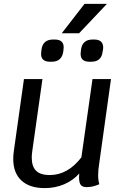

<svg xmlns="http://www.w3.org/2000/svg" viewBox="-20 -956 656 986"><path d="M490 -120Q484 -83 484 -57Q484 -31 490 -10Q457 5 425 5Q404 5 395 -6Q386 -17 386 -46Q386 -58 387 -65Q355 -29 309 -9.5Q263 10 210 10Q132 10 90 -29Q48 -68 48 -140Q48 -159 51 -180L103 -550H198L146 -182Q143 -163 143 -147Q143 -101 165.5 -79Q188 -57 235 -57Q328 -57 398 -148L455 -550H550ZM191 -679Q191 -687 192 -691L193 -701Q200 -753 252 -753H261Q307 -753 307 -713Q307 -705 306 -701L305 -691Q297 -639 246 -639H237Q191 -639 191 -679ZM394 -679Q394 -687 395 -691L396 -701Q403 -753 455 -753H464Q510 -753 510 -711L509 -701L507 -691Q501 -639 449 -639H439Q394 -639 394 -679ZM414 -936H529L386 -785H297Z"/></svg>

Font: Krub Medium
Style: Italic
Weight: 500
Italic angle: -8°
Designer: Ekaluck Peanpanawate
Foundry: Cadson Demak Co.,Ltd.
Version: Version 1.000; ttfautohint (v1.6)